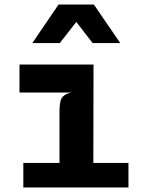

<svg xmlns="http://www.w3.org/2000/svg" viewBox="-20 -832 640 852"><path d="M244 -15V-339.5Q244 -386.5 257.5 -401.8Q271 -417 298.5 -421.5L244 -460.5V-487.5L395 -545.5L394 -15ZM83.5 0V-109H550V0ZM66.5 -421.5V-545.5H395L372.5 -421.5ZM123.5 -641 240 -812H396.5L513.5 -641H391L318.5 -734.5L245.5 -641Z"/></svg>

Font: Spline Sans Mono
Style: Bold
Weight: 700
Designer: Eben Sorkin, Mirko Velimirovic
Foundry: Sorkin Type
Version: Version 1.004